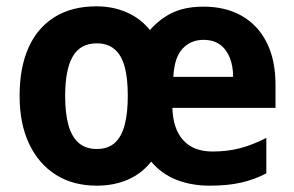

<svg xmlns="http://www.w3.org/2000/svg" viewBox="-20 -577 930 607"><path d="M623 -556Q694 -556 745 -526.5Q796 -497 823.5 -442Q851 -387 851 -309V-236H525Q527 -169 559.5 -133.5Q592 -98 652 -98Q699 -98 739 -108.5Q779 -119 822 -141V-29Q784 -9 741.5 0.5Q699 10 643 10Q585 10 538 -8.5Q491 -27 458 -66Q428 -28 384 -9Q340 10 286 10Q211 10 156.5 -24.5Q102 -59 72 -122.5Q42 -186 42 -274Q42 -363 70 -426Q98 -489 152.5 -523Q207 -557 285 -557Q337 -557 380.5 -538Q424 -519 454 -482Q475 -506 500.5 -523Q526 -540 556 -548Q586 -556 623 -556ZM286 -440Q234 -440 210 -398.5Q186 -357 186 -274Q186 -218 196.5 -181Q207 -144 229 -125Q251 -106 286 -106Q321 -106 342.5 -125Q364 -144 374 -181.5Q384 -219 384 -274Q384 -330 374 -366.5Q364 -403 342 -421.5Q320 -440 286 -440ZM623 -451Q583 -451 557 -423Q531 -395 528 -334H717Q717 -368 706.5 -394.5Q696 -421 675.5 -436Q655 -451 623 -451Z"/></svg>

Font: Noto Sans SemiCondensed
Style: Regular
Weight: 400
Width: 4
Version: Version 2.013